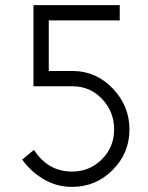

<svg xmlns="http://www.w3.org/2000/svg" viewBox="-20 -720 579 752"><path d="M111 -700V-382H267Q335 -381 381 -331Q427 -282 427 -213Q427 -144 379 -96Q331 -48 262 -48Q168 -48 113 -133L67 -95Q99 -49 151 -18Q202 12 262 12Q355 12 421 -54Q487 -120 487 -213Q487 -305 422 -373Q357 -441 267 -442H171V-640H449V-700Z"/></svg>

Font: Unageo Variable
Style: Regular
Weight: 300
Designer: Richard Sepsi
Foundry: Richard Sepsi
Version: Version 2.200